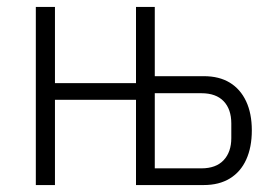

<svg xmlns="http://www.w3.org/2000/svg" viewBox="-20 -532 787 552"><path d="M83 0V-512H138V-293H371V-512H425V-313H566Q610 -313 640.5 -294.5Q671 -276 687.5 -241Q704 -206 704 -157Q704 -109 688 -73.5Q672 -38 641 -19Q610 0 566 0H371V-245H138V0ZM425 -48H559Q601 -48 623 -71.5Q645 -95 645 -135V-177Q645 -218 623 -241Q601 -264 559 -264H425Z"/></svg>

Font: IBM Plex Sans Condensed Light
Style: Regular
Weight: 300
Width: 3
Designer: Mike Abbink, Paul van der Laan, Pieter van Rosmalen
Foundry: Bold Monday
Version: Version 3.201